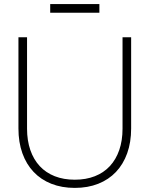

<svg xmlns="http://www.w3.org/2000/svg" viewBox="-20 -902 730 937"><path d="M225 -840V-882H465V-840ZM345 15Q408.5 15 459.5 -5.2Q510.5 -25.5 546 -63Q581.5 -100.5 600.8 -154.2Q620 -208 620 -275V-720H578V-274Q578 -216 562 -169.8Q546 -123.5 516 -91.2Q486 -59 442.8 -42Q399.5 -25 345 -25Q290.5 -25 247.2 -42Q204 -59 174 -91.2Q144 -123.5 128 -169.8Q112 -216 112 -274V-720H70V-275Q70 -208 89.2 -154.2Q108.5 -100.5 144 -63Q179.5 -25.5 230.5 -5.2Q281.5 15 345 15Z"/></svg>

Font: Vela Sans GX ExtLt
Style: Regular
Weight: 200
Designer: Principal design: Mikhail Sharanda - project Manrope.
Design modification: Ravid Balaliev
Foundry: Mikhail Sharanda
Version: Version 1.001